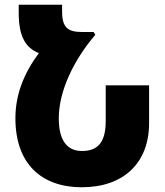

<svg xmlns="http://www.w3.org/2000/svg" viewBox="-20 -780 695 810"><path d="M325 10C500 10 609 -91 609 -261V-420H426V-270C426 -185 397 -143 326 -143C267 -143 228 -182 228 -281C228 -397 292 -528 382 -633L375 -645H326C267 -645 242 -663 242 -731V-760H59V-725C59 -630 86 -578 144 -556C79 -468 45 -379 45 -281C45 -88 156 10 325 10Z"/></svg>

Font: Noto Sans Armenian SemiCondensed Black
Style: Regular
Weight: 900
Width: 4
Designer: Monotype Design Team
Foundry: Monotype Imaging Inc.
Version: Version 2.008